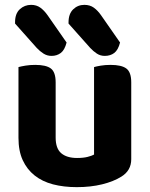

<svg xmlns="http://www.w3.org/2000/svg" viewBox="-20 -755 616 790"><path d="M520 -100Q520 -53 479 -28Q447 -8 400 3.5Q353 15 296 15Q242 15 198 3.5Q154 -8 122.5 -33Q91 -58 73.5 -96Q56 -134 56 -188V-479Q67 -482 85 -485Q103 -488 125 -488Q170 -488 189.5 -473Q209 -458 209 -416V-189Q209 -144 232 -124.5Q255 -105 297 -105Q323 -105 340.5 -109.5Q358 -114 367 -119V-479Q377 -482 395 -485Q413 -488 435 -488Q480 -488 500 -473Q520 -458 520 -416ZM42 -658V-664Q42 -699 61.5 -717Q81 -735 108 -735Q130 -735 146 -723.5Q162 -712 176 -692L254 -580Q246 -549 230 -537Q214 -525 192 -525Q174 -525 159 -534.5Q144 -544 131 -558ZM262 -658V-663Q262 -698 281 -716.5Q300 -735 327 -735Q350 -735 366 -723.5Q382 -712 396 -692L474 -580Q466 -549 450 -537Q434 -525 411 -525Q393 -525 378.5 -534.5Q364 -544 351 -558Z"/></svg>

Font: Baloo Bhai 2
Style: Bold
Weight: 700
Designer: Supriya Tembe, Noopur Datye and Ek Type
Foundry: Ek Type
Version: Version 1.640;PS 1.000;hotconv 16.6.51;makeotf.lib2.5.65220;